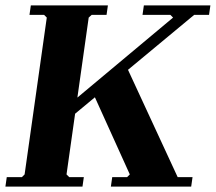

<svg xmlns="http://www.w3.org/2000/svg" viewBox="-23 -690 798 710"><path d="M387 0 392 -35H447L457 -45L319 -350L441 -452L634 -35H689L684 0ZM190 -268 617 -625 607 -635H504L509 -670H755L750 -635H695L253 -268ZM316 -635 305 -625 223 -45 233 -35H287L282 0H-3L2 -35H58L68 -45L150 -625L140 -635H86L91 -670H376L371 -635Z"/></svg>

Font: Brygada 1918
Style: Italic
Weight: 400
Italic angle: -8°
Designer: Mateusz Machalski | Borys Kosmynka | Przemek Hoffer
Foundry: NIEPODLEGLA 2018
Version: Version 3.006